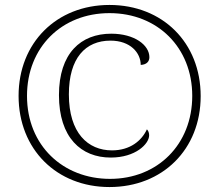

<svg xmlns="http://www.w3.org/2000/svg" viewBox="-20 -745 885 775"><path d="M422 10C636 10 790 -142 790 -357C790 -573 636 -725 422 -725C208 -725 55 -572 55 -358C55 -142 209 10 422 10ZM424 -23C235 -23 89 -157 89 -358C89 -554 229 -692 422 -692C616 -692 756 -553 756 -358C756 -162 616 -23 424 -23ZM427 -109C527 -109 582 -164 582 -199C582 -208 579 -217 573 -223C552 -177 505 -138 432 -138C335 -138 258 -208 258 -364C258 -511 325 -581 426 -581C506 -581 548 -532 548 -483C572 -484 583 -497 583 -514C583 -563 523 -609 429 -609C306 -609 218 -530 218 -361C218 -189 308 -109 427 -109Z"/></svg>

Font: Noto Serif Gurmukhi ExtraLight
Style: Regular
Weight: 200
Designer: Vaibhav Singh and the Monotype Design Team
Foundry: Monotype Imaging Inc.
Version: Version 2.004